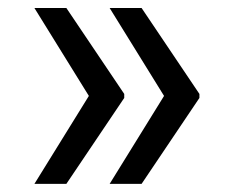

<svg xmlns="http://www.w3.org/2000/svg" viewBox="-20 -534 587 476"><path d="M65.3 -78.1H144.5L288 -291.2V-301.1L144.5 -514.2H65.3L200.3 -296.2ZM251.8 -78.1H331L474.4 -291.2V-301.1L331 -514.2H251.8L386.7 -296.2Z"/></svg>

Font: GiG Sans Text
Style: Regular
Weight: 400
Designer: Andreas Faust
Version: Version 1.100;FEAKit 1.0